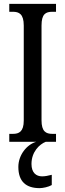

<svg xmlns="http://www.w3.org/2000/svg" viewBox="-20 -734 337 994"><path d="M28 0H168C119 14 75 68 75 130C75 206 115 240 185 240C202 240 231 234 248 224V171C229 176 212 179 198 179C167 179 143 160 143 115C143 52 184 13 217 0H270V-41H251C218 -41 195 -53 195 -111V-602C195 -662 217 -673 251 -673H270V-714H28V-673H47C78 -673 103 -662 103 -602V-110C103 -52 78 -41 47 -41H28Z"/></svg>

Font: Noto Serif Lao ExtCond
Style: Regular
Weight: 400
Width: 2
Designer: Monotype Design Team
Foundry: Monotype Imaging Inc.
Version: Version 2.004